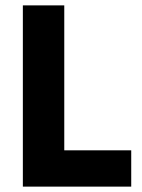

<svg xmlns="http://www.w3.org/2000/svg" viewBox="-20 -694 528 714"><path d="M468 0H65V-674H219V-135H468Z"/></svg>

Font: Hind Siliguri
Style: Bold
Weight: 700
Designer: Jyotish Sonowal
Foundry: Indian Type Foundry
Version: Version 1.001;PS 1.0;hotconv 1.0.86;makeotf.lib2.5.63406; tt